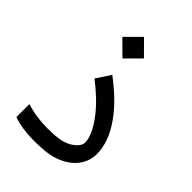

<svg xmlns="http://www.w3.org/2000/svg" viewBox="-207 -790 894 894"><g transform="rotate(45 239.5 -343.5)"><path d="M47.9 -97.7Q110.4 -77.1 186.5 -77.1Q243.2 -77.1 273.9 -84.2Q304.7 -91.3 329.1 -109.4Q341.8 -118.7 349.9 -130.9Q357.9 -143.1 357.9 -154.3Q357.9 -203.1 301.3 -277.3Q254.4 -337.4 177.7 -396L224.1 -466.8Q321.8 -393.6 373 -321.3Q434.6 -235.4 434.6 -154.8Q434.6 -115.7 414.3 -82.5Q394 -49.3 356.9 -27.3Q323.2 -7.3 284.2 0.5Q245.1 8.3 180.2 8.3Q104.5 8.3 47.4 -12.2ZM203.6 -696.3 274.4 -625 203.6 -554.2 132.3 -625Z"/></g></svg>

Font: Samim WOL
Style: WOL
Weight: 400
Foundry: DejaVu fonts team - Redesigned by Saber Rastikerdar
Version: Version 4.0.0